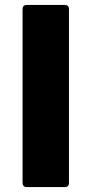

<svg xmlns="http://www.w3.org/2000/svg" viewBox="-20 -754 369 774"><path d="M242 0C252 0 258 -6 258 -16V-718C258 -728 252 -734 242 -734H87C77 -734 71 -728 71 -718V-16C71 -6 77 0 87 0Z"/></svg>

Font: LINE Seed Sans TH ExtraBold
Style: Regular
Weight: 800
Designer: Dalton Maag Ltd | Thai characters by Cadson Demak Co.,Ltd.
Foundry: Dalton Maag Ltd
Version: Version 1.003